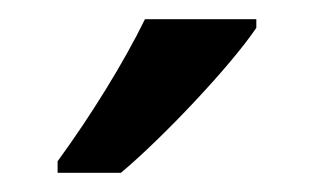

<svg xmlns="http://www.w3.org/2000/svg" viewBox="-20 -786 327 200"><path d="M247 -757V-766H131C109 -721 75 -666 40 -618V-606H106C150 -643 220 -717 247 -757Z"/></svg>

Font: Noto Sans Arabic Cond Med
Style: Regular
Weight: 500
Width: 3
Designer: Monotype Design Team, Nadine Chahine, Nizar Qandah and Khaled Hosny
Foundry: Monotype Imaging Inc.
Version: Version 2.012